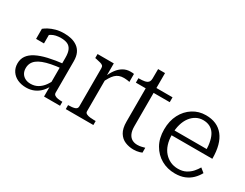

<svg xmlns="http://www.w3.org/2000/svg" viewBox="-69 -1087 1965 1537"><g transform="rotate(30 913.0 -318.5)"><path d="M384 -306V-265Q331 -260 289 -251.5Q247 -243 217 -231.5Q187 -220 167.5 -204.5Q148 -189 138.5 -169Q129 -149 129 -124Q129 -97 140.5 -77Q152 -57 173.5 -45.5Q195 -34 224 -34Q262 -34 291.5 -51.5Q321 -69 343 -99.5Q365 -130 380 -168L382 -110Q366 -74 341 -47Q316 -20 282.5 -5Q249 10 208 10Q164 10 129 -6Q94 -22 73.5 -52.5Q53 -83 53 -124Q53 -165 74 -195Q95 -225 136.5 -246.5Q178 -268 240 -282.5Q302 -297 384 -306ZM370 0V-107L363 -109V-356Q363 -401 350.5 -427Q338 -453 314 -463.5Q290 -474 255 -474Q203 -474 170 -454.5Q137 -435 118 -408Q116 -418 119 -427Q122 -436 127 -444Q132 -452 139.5 -457Q147 -462 157 -464V-368H84V-461Q98 -473 123 -486.5Q148 -500 182 -509.5Q216 -519 259 -519Q294 -519 325 -511.5Q356 -504 381.5 -486Q407 -468 421 -438Q435 -408 435 -364V-73Q435 -59 446 -51Q457 -43 475.5 -40Q494 -37 517 -37H518V0Z M903 -516V-442Q896 -445 887 -446Q878 -447 868.5 -448Q859 -449 851 -449Q826 -449 807 -442Q788 -435 772.5 -420Q757 -405 743.5 -382.5Q730 -360 715 -329L713 -383Q730 -424 752.5 -454.5Q775 -485 804.5 -502Q834 -519 870 -519Q880 -519 889.5 -518.5Q899 -518 903 -516ZM571 0V-37H573Q609 -37 631.5 -44Q654 -51 654 -73V-426Q654 -441 646.5 -448.5Q639 -456 622.5 -460.5Q606 -465 582 -470L571 -472V-509H721V-375L727 -381V-69Q727 -55 741 -48Q755 -41 774.5 -39Q794 -37 809 -37H826V0Z M951 -464V-505H956Q986 -505 1007 -509Q1028 -513 1039 -524.5Q1050 -536 1050 -557L1098 -509H1264V-464ZM1115 -157Q1115 -114 1127 -88Q1139 -62 1160 -50Q1181 -38 1209 -38Q1230 -38 1247.5 -42.5Q1265 -47 1277 -50V-5Q1268 -1 1256 2.5Q1244 6 1230 8Q1216 10 1201 10Q1160 10 1123.5 -5Q1087 -20 1064.5 -56.5Q1042 -93 1042 -156V-495L1050 -502L1051 -647H1115Z M1409 -251Q1409 -199 1422 -159Q1435 -119 1459.5 -91.5Q1484 -64 1516 -49.5Q1548 -35 1586 -35Q1629 -35 1659.5 -51.5Q1690 -68 1710.5 -91.5Q1731 -115 1744 -138L1782 -107Q1764 -74 1737 -47.5Q1710 -21 1672.5 -5.5Q1635 10 1584 10Q1514 10 1457.5 -22Q1401 -54 1367.5 -113Q1334 -172 1334 -253Q1334 -332 1365 -391.5Q1396 -451 1449.5 -485Q1503 -519 1569 -519Q1622 -519 1662 -501.5Q1702 -484 1730 -449Q1758 -414 1772 -362.5Q1786 -311 1786 -242H1390V-287H1733L1709 -268Q1708 -320 1699 -359Q1690 -398 1673 -423Q1656 -448 1630 -461Q1604 -474 1569 -474Q1535 -474 1506 -458.5Q1477 -443 1455 -414Q1433 -385 1421 -343.5Q1409 -302 1409 -251Z"/></g></svg>

Font: Roboto Serif 36pt Light
Style: Regular
Weight: 300
Designer: Greg Gazdowicz
Foundry: Commercial Type
Version: Version 1.008